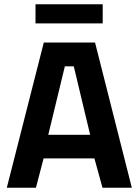

<svg xmlns="http://www.w3.org/2000/svg" viewBox="-20 -883 652 903"><path d="M12 0 186 -683H427L600 0H462L424 -138H185L149 0ZM207 -249H404L327 -571H285ZM147 -773V-863H463V-773Z"/></svg>

Font: Cairo Play
Style: Bold
Weight: 700
Version: Version 3.119